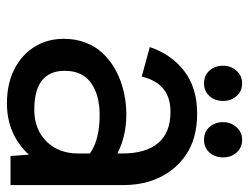

<svg xmlns="http://www.w3.org/2000/svg" viewBox="-102 -600 711 548"><g transform="rotate(90 254.0 -325.5)"><path d="M328.1 -606.4Q328.1 -628.4 342.5 -644.5Q356.9 -660.6 378.4 -660.6Q400.4 -660.6 414.6 -645Q428.7 -629.4 428.7 -606.4Q428.7 -583 414.8 -567.4Q400.9 -551.8 378.4 -551.8Q356 -551.8 342 -567.4Q328.1 -583 328.1 -606.4ZM167 -606.4Q167 -628.4 181.4 -644.5Q195.8 -660.6 217.3 -660.6Q239.3 -660.6 253.4 -645Q267.6 -629.4 267.6 -606.4Q267.6 -583 253.7 -567.4Q239.7 -551.8 217.3 -551.8Q194.8 -551.8 180.9 -567.4Q167 -583 167 -606.4ZM298.3 -456.1Q217.3 -456.1 198.2 -374L113.8 -397Q134.8 -459 182.6 -495.6Q230.5 -532.2 304.2 -532.2Q374 -532.2 421.1 -500.5Q468.3 -468.8 491.2 -413.1Q507.8 -373 507.8 -318.4V0.5H424.8L420.9 -51.8Q362.8 10.7 274.4 10.7Q212.9 10.7 168.7 -14.9Q124.5 -40.5 104 -85Q90.3 -115.2 90.3 -151.9Q90.3 -185.5 101.1 -213.6Q111.8 -241.7 130.9 -262Q149.9 -282.2 173.6 -296.1Q197.3 -310.1 225.1 -318.4Q264.2 -330.1 305.2 -330.1Q367.7 -330.1 417.5 -304.7V-319.3Q417.5 -384.8 388.2 -420.4Q358.9 -456.1 298.3 -456.1ZM307.6 -253.9Q250.5 -253.9 216.1 -229.2Q181.6 -204.6 181.6 -154.3Q181.6 -67.4 292.5 -67.4Q335.4 -67.4 365.5 -87.6Q395.5 -107.9 408.7 -141.6Q417.5 -164.6 417.5 -190.9V-226.1Q378.9 -253.9 307.6 -253.9Z"/></g></svg>

Font: Meera Inimai
Style: Regular
Weight: 400
Version: 2.0.0+20160526